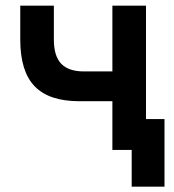

<svg xmlns="http://www.w3.org/2000/svg" viewBox="-20 -538 626 689"><path d="M452.6 131.8V0H383.3V-174.8H264.6Q155.8 -174.8 104.2 -228.5Q52.7 -282.2 52.7 -395.5V-517.6H173.3V-395.5Q173.3 -336.9 199.7 -309.3Q226.1 -281.7 280.8 -281.7H383.3V-517.6H503.9V-110.8H570.3V131.8Z"/></svg>

Font: CaskaydiaCove NFP SemiBold
Style: Regular
Weight: 600
Designer: Aaron Bell
Foundry: Saja Typeworks
Version: Version 2111.001; VTT 6.35;Nerd Fonts 3.1.1